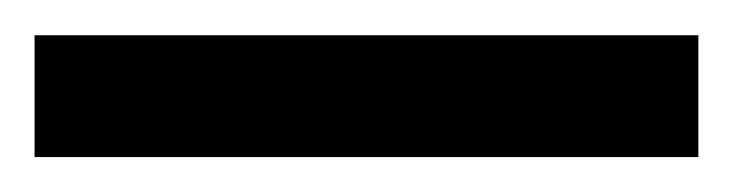

<svg xmlns="http://www.w3.org/2000/svg" viewBox="-52 -90 420 110"><path d="M-32.2 0V-69.8H348.1V0Z"/></svg>

Font: LT Superior
Style: Regular
Weight: 400
Designer: Daniel Lyons
Foundry: LyonsType
Version: Version 1.000